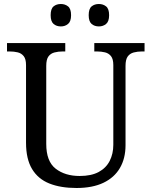

<svg xmlns="http://www.w3.org/2000/svg" viewBox="-20 -929 757 959"><path d="M362 10Q283 10 226.5 -12.5Q170 -35 140 -85Q110 -135 110 -216V-604Q110 -634 98.5 -648.5Q87 -663 68.5 -667.5Q50 -672 28 -672H15V-714H306V-672H293Q271 -672 252 -667Q233 -662 222 -647Q211 -632 211 -600V-210Q211 -123 258 -86.5Q305 -50 378 -50Q436 -50 473 -70Q510 -90 528 -125.5Q546 -161 546 -206V-604Q546 -634 534.5 -648.5Q523 -663 504.5 -667.5Q486 -672 464 -672H451V-714H702V-672H689Q667 -672 648 -667Q629 -662 618 -647Q607 -632 607 -600V-204Q607 -138 579 -90Q551 -42 496.5 -16Q442 10 362 10ZM474 -797Q452 -797 437.5 -809.5Q423 -822 423 -853Q423 -885 437.5 -897Q452 -909 474 -909Q495 -909 510 -897Q525 -885 525 -853Q525 -822 510 -809.5Q495 -797 474 -797ZM284 -797Q262 -797 247.5 -809.5Q233 -822 233 -853Q233 -885 247.5 -897Q262 -909 284 -909Q305 -909 320 -897Q335 -885 335 -853Q335 -822 320 -809.5Q305 -797 284 -797Z"/></svg>

Font: Noto Serif Armenian
Style: Regular
Weight: 400
Designer: Monotype Design Team
Foundry: Monotype Imaging Inc.
Version: Version 2.007